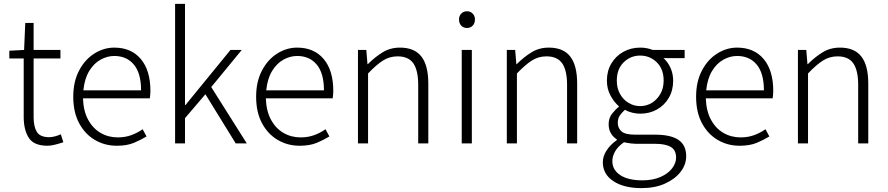

<svg xmlns="http://www.w3.org/2000/svg" viewBox="-20 -738 4570 988"><path d="M225 12Q154 12 128 -29Q102 -70 102 -136V-437H28V-477L104 -481L110 -620H153V-481H291V-437H153V-133Q153 -87 169.5 -59.5Q186 -32 234 -32Q247 -32 263.5 -36.5Q280 -41 293 -47L306 -6Q285 1 263 6.5Q241 12 225 12Z M581 12Q519 12 468 -18Q417 -48 387 -104.5Q357 -161 357 -240Q357 -318 387 -375Q417 -432 465.5 -462.5Q514 -493 568 -493Q655 -493 704.5 -434.5Q754 -376 754 -270Q754 -260 753 -250.5Q752 -241 751 -232H407Q409 -168 433 -123Q457 -78 497 -54.5Q537 -31 586 -31Q624 -31 655.5 -42.5Q687 -54 714 -73L734 -36Q705 -18 669 -3Q633 12 581 12ZM568 -450Q532 -450 497.5 -431Q463 -412 439 -372.5Q415 -333 409 -273H706Q706 -361 669 -405.5Q632 -450 568 -450Z M881 0V-718H932V-197H934L1166 -481H1224L1067 -290L1250 0H1193L1037 -253L932 -130V0Z M1522 12Q1460 12 1409 -18Q1358 -48 1328 -104.5Q1298 -161 1298 -240Q1298 -318 1328 -375Q1358 -432 1406.5 -462.5Q1455 -493 1509 -493Q1596 -493 1645.5 -434.5Q1695 -376 1695 -270Q1695 -260 1694 -250.5Q1693 -241 1692 -232H1348Q1350 -168 1374 -123Q1398 -78 1438 -54.5Q1478 -31 1527 -31Q1565 -31 1596.5 -42.5Q1628 -54 1655 -73L1675 -36Q1646 -18 1610 -3Q1574 12 1522 12ZM1509 -450Q1473 -450 1438.5 -431Q1404 -412 1380 -372.5Q1356 -333 1350 -273H1647Q1647 -361 1610 -405.5Q1573 -450 1509 -450Z M1822 0V-481H1865L1871 -408H1873Q1909 -444 1948.5 -468.5Q1988 -493 2038 -493Q2113 -493 2148.5 -447Q2184 -401 2184 -308V0H2132V-301Q2132 -376 2107 -412Q2082 -448 2026 -448Q1984 -448 1950 -426Q1916 -404 1874 -360V0Z M2356 0V-481H2408V0ZM2383 -594Q2365 -594 2353.5 -606Q2342 -618 2342 -638Q2342 -656 2353.5 -668Q2365 -680 2383 -680Q2401 -680 2412.5 -668Q2424 -656 2424 -638Q2424 -618 2412.5 -606Q2401 -594 2383 -594Z M2588 0V-481H2631L2637 -408H2639Q2675 -444 2714.5 -468.5Q2754 -493 2804 -493Q2879 -493 2914.5 -447Q2950 -401 2950 -308V0H2898V-301Q2898 -376 2873 -412Q2848 -448 2792 -448Q2750 -448 2716 -426Q2682 -404 2640 -360V0Z M3281 230Q3190 230 3136 194Q3082 158 3082 97Q3082 66 3101.5 36Q3121 6 3154 -17V-21Q3136 -32 3124 -51.5Q3112 -71 3112 -99Q3112 -131 3130 -153.5Q3148 -176 3164 -188V-192Q3141 -211 3122 -245.5Q3103 -280 3103 -323Q3103 -373 3126 -411.5Q3149 -450 3188 -471.5Q3227 -493 3274 -493Q3294 -493 3310.5 -489.5Q3327 -486 3339 -481H3503V-439H3394Q3416 -420 3430 -389.5Q3444 -359 3444 -322Q3444 -273 3421.5 -234.5Q3399 -196 3360.5 -174.5Q3322 -153 3274 -153Q3255 -153 3234 -158Q3213 -163 3196 -173Q3181 -160 3170 -144.5Q3159 -129 3159 -105Q3159 -80 3177.5 -62.5Q3196 -45 3249 -45H3351Q3432 -45 3471.5 -18Q3511 9 3511 66Q3511 109 3482.5 146Q3454 183 3402.5 206.5Q3351 230 3281 230ZM3274 -192Q3307 -192 3334 -208.5Q3361 -225 3378 -254.5Q3395 -284 3395 -323Q3395 -383 3359.5 -417.5Q3324 -452 3274 -452Q3225 -452 3189.5 -417.5Q3154 -383 3154 -323Q3154 -284 3170.5 -254.5Q3187 -225 3214.5 -208.5Q3242 -192 3274 -192ZM3286 190Q3339 190 3378 173Q3417 156 3438 129Q3459 102 3459 73Q3459 34 3431.5 18Q3404 2 3351 2H3251Q3243 2 3226 0Q3209 -2 3191 -6Q3159 16 3145 41.5Q3131 67 3131 91Q3131 136 3171.5 163Q3212 190 3286 190Z M3786 12Q3724 12 3673 -18Q3622 -48 3592 -104.5Q3562 -161 3562 -240Q3562 -318 3592 -375Q3622 -432 3670.5 -462.5Q3719 -493 3773 -493Q3860 -493 3909.5 -434.5Q3959 -376 3959 -270Q3959 -260 3958 -250.5Q3957 -241 3956 -232H3612Q3614 -168 3638 -123Q3662 -78 3702 -54.5Q3742 -31 3791 -31Q3829 -31 3860.5 -42.5Q3892 -54 3919 -73L3939 -36Q3910 -18 3874 -3Q3838 12 3786 12ZM3773 -450Q3737 -450 3702.5 -431Q3668 -412 3644 -372.5Q3620 -333 3614 -273H3911Q3911 -361 3874 -405.5Q3837 -450 3773 -450Z M4086 0V-481H4129L4135 -408H4137Q4173 -444 4212.5 -468.5Q4252 -493 4302 -493Q4377 -493 4412.5 -447Q4448 -401 4448 -308V0H4396V-301Q4396 -376 4371 -412Q4346 -448 4290 -448Q4248 -448 4214 -426Q4180 -404 4138 -360V0Z"/></svg>

Font: Assistant Light
Style: Regular
Weight: 300
Designer: Hebrew By Ben Nathan, Latin by Paul Hunt
Version: Version 3.000